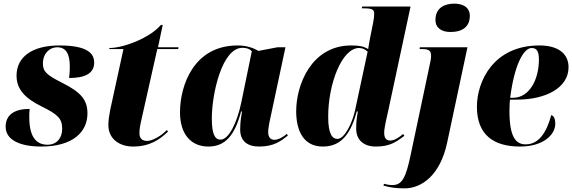

<svg xmlns="http://www.w3.org/2000/svg" viewBox="-20 -796 3147 1056"><path d="M207 10C379 10 461 -69 461 -172C461 -246 426 -288 325 -339C235 -384 216 -403 216 -447C216 -502 253 -536 294 -536C343 -536 364 -501 364 -428C364 -410 363 -390 360 -367C446 -367 498 -391 498 -452C498 -503 459 -546 307 -546C157 -546 71 -483 71 -380C71 -304 119 -255 208 -211C300 -166 322 -143 322 -87C322 -35 290 0 242 0C185 0 141 -35 141 -152C141 -165 141 -181 143 -197C61 -197 11 -166 11 -99C11 -30 83 10 207 10Z M712 10C804 10 859 -29 904 -72L898 -81C866 -48 819 -21 789 -21C762 -21 747 -35 747 -63C747 -83 750 -105 757 -134L845 -526H960L962 -536H849L875 -659H865C804 -587 659 -532 582 -532L581 -526H659L586 -191C581 -166 576 -133 576 -109C576 -30 639 10 712 10Z M1126 10C1218 10 1271 -50 1306 -183H1311C1306 -152 1301 -126 1301 -83C1301 -21 1340 10 1405 10C1487 10 1524 -20 1563 -50L1558 -60C1541 -45 1513 -27 1489 -27C1469 -27 1455 -40 1455 -70C1455 -98 1468 -152 1473 -175L1550 -536H1506L1401 -516C1373 -533 1335 -546 1287 -546C1045 -546 970 -325 970 -178C970 -61 1028 10 1126 10ZM1193 -28C1163 -28 1145 -56 1145 -144C1145 -280 1201 -533 1313 -533C1333 -533 1351 -529 1365 -514L1307 -232C1284 -121 1238 -28 1193 -28Z M1755 10C1832 10 1902 -28 1942 -183H1948C1943 -151 1939 -132 1939 -88C1939 -25 1982 10 2046 10C2123 10 2156 -13 2204 -49L2197 -59C2183 -47 2153 -23 2127 -23C2105 -23 2093 -36 2093 -66C2093 -94 2109 -159 2117 -195L2238 -760H1972L1970 -750H1989C2034 -750 2038 -737 2038 -720C2038 -705 2036 -689 2032 -670L2015 -585C2013 -573 2007 -543 2005 -526C1980 -541 1958 -546 1912 -546C1692 -546 1609 -329 1609 -184C1609 -78 1649 10 1755 10ZM1836 -32C1809 -32 1785 -56 1785 -154C1785 -337 1861 -532 1955 -532C1974 -532 1989 -524 2002 -512L1933 -190C1918 -120 1875 -32 1836 -32Z M2457 -620C2527 -620 2564 -652 2564 -709C2564 -758 2523 -776 2479 -776C2426 -776 2375 -754 2375 -686C2375 -641 2411 -620 2457 -620ZM2205 240C2300 240 2401 167 2439 -10L2551 -536H2289L2288 -526H2303C2342 -526 2351 -515 2351 -488C2351 -472 2346 -452 2341 -428L2239 54C2212 184 2191 222 2137 222C2124 222 2101 218 2092 215L2089 225C2127 235 2154 240 2205 240Z M2840 10C2972 10 3034 -58 3034 -115C3034 -147 3024 -159 3012 -163C2986 -68 2944 -2 2871 -2C2815 -2 2782 -46 2782 -186C2782 -195 2783 -236 2785 -248H2822C2987 -248 3107 -316 3107 -426C3107 -501 3050 -546 2947 -546C2693 -546 2603 -347 2603 -209C2603 -56 2693 10 2840 10ZM2800 -258H2786C2808 -436 2859 -532 2904 -532C2932 -532 2944 -514 2944 -468C2944 -365 2896 -258 2800 -258Z"/></svg>

Font: Noto Serif Display SemiCondensed Black
Style: Italic
Weight: 900
Width: 4
Italic angle: -12°
Designer: Monotype Design Team
Foundry: Monotype Imaging Inc.
Version: Version 2.009